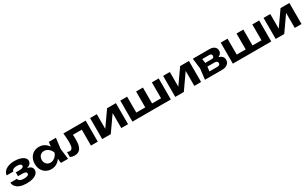

<svg xmlns="http://www.w3.org/2000/svg" viewBox="349 -2538 7164 4507"><g transform="rotate(-30 3931.0 -285.0)"><path d="M350 16Q252 16 179.5 -9Q107 -34 66 -81.5Q25 -129 22 -193H201Q207 -154 245.5 -133.5Q284 -113 350 -113Q413 -113 447.5 -129Q482 -145 482 -179Q482 -207 452.5 -220.5Q423 -234 357 -234H254V-338H355Q413 -338 440.5 -354.5Q468 -371 468 -396Q468 -426 436.5 -441.5Q405 -457 350 -457Q290 -457 254 -438.5Q218 -420 211 -383H33Q37 -439 75.5 -485Q114 -531 185.5 -558.5Q257 -586 358 -586Q447 -586 514 -564.5Q581 -543 618 -506Q655 -469 655 -421Q655 -384 632 -351.5Q609 -319 556.5 -300Q504 -281 418 -281V-298Q540 -303 605 -269.5Q670 -236 670 -166Q670 -114 632.5 -72.5Q595 -31 523.5 -7.5Q452 16 350 16Z M1282 0 1257 -207 1284 -285 1257 -362 1282 -570H1475L1440 -285L1475 0ZM1328 -285Q1313 -194 1271 -126.5Q1229 -59 1165 -21.5Q1101 16 1021 16Q937 16 873.5 -22Q810 -60 774 -127.5Q738 -195 738 -285Q738 -375 774 -442.5Q810 -510 873.5 -548Q937 -586 1021 -586Q1101 -586 1165 -548.5Q1229 -511 1271.5 -444Q1314 -377 1328 -285ZM926 -285Q926 -239 945 -203.5Q964 -168 997.5 -147.5Q1031 -127 1075 -127Q1119 -127 1158.5 -147.5Q1198 -168 1228 -203.5Q1258 -239 1273 -285Q1258 -331 1228 -366.5Q1198 -402 1158.5 -422.5Q1119 -443 1075 -443Q1031 -443 997.5 -422.5Q964 -402 945 -366.5Q926 -331 926 -285Z M1677 -570H2281V0H2096V-516L2181 -431H1770L1849 -502Q1855 -441 1858 -391.5Q1861 -342 1861 -302Q1861 -137 1811 -62.5Q1761 12 1649 12Q1618 12 1589 5.5Q1560 -1 1533 -17V-150Q1551 -143 1568.5 -139.5Q1586 -136 1600 -136Q1650 -136 1671.5 -180.5Q1693 -225 1693 -328Q1693 -376 1689 -436.5Q1685 -497 1677 -570Z M2401 0V-570H2583V-100L2541 -112L2862 -570H3101V0H2918V-481L2961 -468L2633 0Z M3220 0V-570H3405V-84L3349 -139H3694L3648 -84V-570H3833V-84L3782 -139H4132L4076 -84V-570H4261V0Z M4381 0V-570H4563V-100L4521 -112L4842 -570H5081V0H4898V-481L4941 -468L4613 0Z M5186 0 5220 -285 5186 -570H5637Q5720 -570 5768.5 -531.5Q5817 -493 5817 -427Q5817 -365 5768 -326.5Q5719 -288 5632 -280L5645 -310Q5745 -307 5798.5 -268.5Q5852 -230 5852 -161Q5852 -87 5797.5 -43.5Q5743 0 5650 0ZM5365 -40 5293 -117H5591Q5629 -117 5647 -133Q5665 -149 5665 -178Q5665 -205 5645 -222Q5625 -239 5581 -239H5330V-339H5559Q5595 -339 5612.5 -354.5Q5630 -370 5630 -396Q5630 -421 5614 -437Q5598 -453 5564 -453H5294L5365 -529L5396 -285Z M5942 0V-570H6127V-84L6071 -139H6416L6370 -84V-570H6555V-84L6504 -139H6854L6798 -84V-570H6983V0Z M7103 0V-570H7285V-100L7243 -112L7564 -570H7803V0H7620V-481L7663 -468L7335 0Z"/></g></svg>

Font: Unbounded SemiBold
Style: Regular
Weight: 600
Designer: Luke Prowse, Jean-Baptiste Morizot, Fátima Lázaro, Florian Runge
Foundry: NaN
Version: Version 1.700